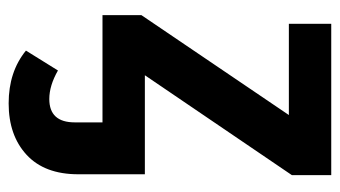

<svg xmlns="http://www.w3.org/2000/svg" viewBox="-191 -378 786 444"><g transform="rotate(90 202.0 -156.0)"><path d="M385 -529V-438L154 -98H383V56Q383 134 338 175.5Q293 217 219 217Q146 217 97 177L143 103Q178 123 209 123Q263 123 263 64V0H15V-90L246 -431H35V-529Z"/></g></svg>

Font: Fira Sans Condensed Medium
Style: Regular
Weight: 500
Width: 3
Designer: Carrois Corporate & Edenspiekermann AG
Foundry: Carrois Corporate GbR & Edenspiekermann AG
Version: Version 4.203;PS 004.203;hotconv 1.0.88;makeotf.lib2.5.64775